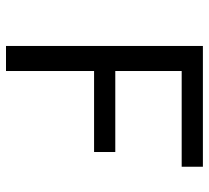

<svg xmlns="http://www.w3.org/2000/svg" viewBox="-48 -648 696 640"><g transform="rotate(90 300.0 -328.0)"><path d="M133.2 0V-656.3H535.8V-585.6H216.7V-364.3H486.7V-293.6H216.7V0Z"/></g></svg>

Font: Source Code Pro ExtraLight
Style: Regular
Weight: 200
Monospace: yes
Designer: Paul D. Hunt, Teo Tuominen
Foundry: Adobe
Version: Version 1.026;hotconv 1.1.0;makeotfexe 2.6.0